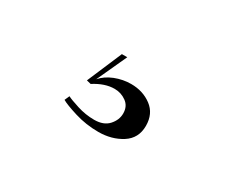

<svg xmlns="http://www.w3.org/2000/svg" viewBox="-40 -84 366 308"><g transform="rotate(30 143.0 69.5)"><path d="M150 132.5Q127 132.5 106 126Q85 119.5 77.5 115L81.5 106Q87 109 102.8 114Q118.5 119 134.5 119Q152 119 161 109Q170 99 170 87Q170 73.5 160.2 66.5Q150.5 59.5 138.5 59.5Q120.5 59.5 101 72L93 70L120.5 5.5H130.5L105 61Q113.5 51 128 45.2Q142.5 39.5 157.5 39.5Q179.5 39.5 195.5 51.5Q211.5 63.5 211.5 86Q211.5 109 193 120.8Q174.5 132.5 150 132.5Z"/></g></svg>

Font: Imbue 100pt
Style: Regular
Weight: 400
Designer: Tyler Finck
Foundry: Etcetera Type Company
Version: Version 1.102; ttfautohint (v1.8.3)